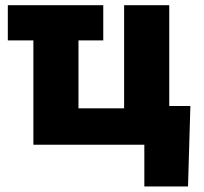

<svg xmlns="http://www.w3.org/2000/svg" viewBox="-20 -542 765 719"><path d="M366.7 -522.5V-390.6H9.3V-522.5ZM105 0V-522.5H273.9V-136.2H444.8V-522.5H613.8V0ZM520.5 156.2V0H476.1V-145H692.9L684.1 156.2Z"/></svg>

Font: Inter 28pt ExtraBold
Style: Regular
Weight: 800
Designer: Rasmus Andersson
Foundry: rsms
Version: Version 4.001;git-66647c0bb